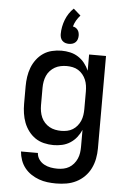

<svg xmlns="http://www.w3.org/2000/svg" viewBox="-64 -817 728 1086"><g transform="rotate(5 300.0 -274.0)"><path d="M296 223Q271 223 246.5 220Q222 217 198.5 208.5Q175 200 154 186Q133 172 117.5 152.5Q102 133 93.5 109Q85 85 83 60H179Q180 80 191.5 96.5Q203 113 220.5 122.5Q238 132 257.5 135.5Q277 139 296 139Q314 139 331 135.5Q348 132 362.5 123.5Q377 115 388.5 101.5Q400 88 407 72Q414 56 416.5 39Q419 22 419 5V-92Q409 -69 393.5 -49.5Q378 -30 357 -16.5Q336 -3 311.5 2.5Q287 8 262 8Q235 8 208 1.5Q181 -5 159 -20Q137 -35 120.5 -57Q104 -79 94.5 -104Q85 -129 81 -156Q77 -183 77 -210V-310Q77 -337 81 -364Q85 -391 94.5 -416Q104 -441 120.5 -463Q137 -485 159 -500Q181 -515 208 -521.5Q235 -528 262 -528Q287 -528 311.5 -522.5Q336 -517 357 -503.5Q378 -490 393.5 -470.5Q409 -451 419 -428V-520H515V5Q515 34 509.5 63Q504 92 491 118.5Q478 145 457 166Q436 187 410 200Q384 213 355 218Q326 223 296 223ZM299 -76Q316 -76 333 -79.5Q350 -83 364.5 -92Q379 -101 390 -114.5Q401 -128 407.5 -143.5Q414 -159 416.5 -176Q419 -193 419 -210V-310Q419 -327 416.5 -344Q414 -361 407.5 -376.5Q401 -392 390 -405.5Q379 -419 364.5 -428Q350 -437 333 -440.5Q316 -444 299 -444Q282 -444 264.5 -440.5Q247 -437 232 -428.5Q217 -420 205 -407Q193 -394 186 -378Q179 -362 176 -344.5Q173 -327 173 -310V-210Q173 -193 176 -175.5Q179 -158 186 -142Q193 -126 205 -113Q217 -100 232 -91.5Q247 -83 264.5 -79.5Q282 -76 299 -76ZM300 -570Q290 -570 280 -573Q270 -576 262.5 -583.5Q255 -591 252 -601Q249 -611 249 -621Q249 -642 253 -662.5Q257 -683 264.5 -702.5Q272 -722 283.5 -739.5Q295 -757 310 -771L351 -735Q338 -721 328.5 -704.5Q319 -688 314 -670Q322 -669 329.5 -664.5Q337 -660 342 -653Q347 -646 349 -637.5Q351 -629 351 -621Q351 -611 348 -601Q345 -591 337.5 -583.5Q330 -576 320 -573Q310 -570 300 -570Z"/></g></svg>

Font: Iosevka Aile Medium
Style: Regular
Weight: 500
Designer: Belleve Invis
Foundry: Belleve Invis
Version: Version 27.3.5; ttfautohint (v1.8.4)